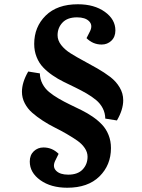

<svg xmlns="http://www.w3.org/2000/svg" viewBox="-20 -735 674 910"><path d="M564 -259.8Q564 -215.3 534.2 -164.1L479 -172.9Q478.5 -199.7 466.8 -222.2Q455.1 -244.6 435.3 -261Q415.5 -277.3 390.4 -292Q365.2 -306.6 337.4 -320.1Q309.6 -333.5 281.7 -347.2Q253.9 -360.8 228.8 -378.2Q203.6 -395.5 184.3 -415.8Q165 -436 153.6 -464.6Q142.1 -493.2 142.1 -526.9Q142.1 -607.4 196.5 -661.1Q251 -714.8 349.1 -714.8Q426.8 -714.8 476.8 -679Q526.9 -643.1 526.9 -590.8Q526.9 -560.1 507.8 -542Q488.8 -523.9 461.9 -523.9Q420.4 -523.9 390.1 -554.2L407.2 -587.9Q420.4 -616.2 402.1 -634.5Q383.8 -652.8 345.2 -652.8Q299.8 -652.8 276.4 -628.2Q252.9 -603.5 252.9 -567.9Q252.9 -543.5 270 -521.5Q287.1 -499.5 314.7 -482.2Q342.3 -464.8 375.2 -447.3Q408.2 -429.7 441.4 -410.6Q474.6 -391.6 502.2 -370.6Q529.8 -349.6 546.9 -321Q564 -292.5 564 -259.8ZM84 -299.8Q84 -344.7 113.8 -396L168.9 -387.2Q169.4 -360.4 181.2 -337.9Q192.9 -315.4 212.6 -299.1Q232.4 -282.7 257.6 -268.1Q282.7 -253.4 310.5 -240Q338.4 -226.6 366.2 -212.9Q394 -199.2 419.2 -181.9Q444.3 -164.6 463.6 -144.3Q482.9 -124 494.4 -95.5Q505.9 -66.9 505.9 -33.2Q505.9 47.4 451.4 101.1Q397 154.8 298.8 154.8Q221.2 154.8 171.1 118.9Q121.1 83 121.1 30.8Q121.1 0 140.1 -18.1Q159.2 -36.1 186 -36.1Q227.5 -36.1 257.8 -5.9L241.2 27.8Q228 56.2 246.3 74.5Q264.6 92.8 303.2 92.8Q348.6 92.8 371.8 68.1Q395 43.5 395 7.8Q395 -13.7 381.6 -33.4Q368.2 -53.2 346.4 -68.4Q324.7 -83.5 296.6 -99.9Q268.6 -116.2 239.5 -130.6Q210.4 -145 182.4 -163.3Q154.3 -181.6 132.6 -200.7Q110.8 -219.7 97.4 -245.4Q84 -271 84 -299.8Z"/></svg>

Font: Literata Book
Style: Bold Italic
Weight: 700
Italic angle: -3°
Designer: Latin by Veronika Burian and Jose Scaglione. Greek by Irene Vlachou. Cyrillic by Vera Evstafieva
Foundry: TypeTogether
Version: Version 1.003;PS 001.003;hotconv 1.0.88;makeotf.lib2.5.64775